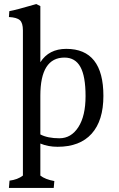

<svg xmlns="http://www.w3.org/2000/svg" viewBox="-20 -717 587 947"><path d="M93 -567Q93 -604 78 -617.5Q63 -631 24 -633L26 -662Q60 -668 159 -697L179 -687V-410Q221 -476 307 -476Q490 -476 490 -244Q490 -122 432 -57.5Q374 7 264 7Q217 7 179 -9V149Q203 168 248 176L245 210H24L27 174Q67 169 93 149ZM298 -433Q179 -433 179 -245V-54Q215 -35 273 -35Q331 -35 366.5 -90Q402 -145 402 -243Q402 -341 376.5 -387Q351 -433 298 -433Z"/></svg>

Font: Caladea
Style: Regular
Weight: 400
Designer: Carolina Giovagnoli and Andres Torresi
Foundry: Carolina Giovagnoli and Andres Torresi
Version: Version 1.002